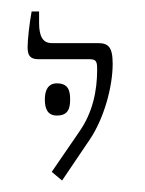

<svg xmlns="http://www.w3.org/2000/svg" viewBox="-20 -667 252 334"><path d="M88 -353 136 -424C161 -461 176 -516 176 -556C176 -586 168 -592 150 -592H70C55 -592 48 -603 48 -627V-647H35C31 -625 28 -597 28 -585C28 -571 32 -564 47 -564H136C148 -564 149 -559 149 -546C149 -508 141 -471 118 -438L70 -368ZM58 -494C58 -479 62 -466 79 -466C99 -466 102 -479 102 -494C102 -509 99 -522 79 -522C63 -522 58 -509 58 -494Z"/></svg>

Font: Noto Serif Hebrew Condensed Thin
Style: Regular
Weight: 100
Width: 3
Designer: Monotype Design Team
Foundry: Monotype Imaging Inc.
Version: Version 2.004